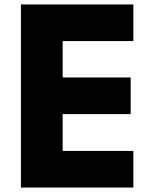

<svg xmlns="http://www.w3.org/2000/svg" viewBox="-20 -845 695 865"><path d="M580.7 -825H74.3V0H580.7V-165H262.3V-331H568.7V-496H262.3V-660H580.7Z"/></svg>

Font: Hussar
Style: BdSuprExt
Weight: 700
Foundry: Cannot Into Space Fonts
Version: Version 2.00